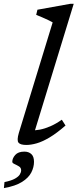

<svg xmlns="http://www.w3.org/2000/svg" viewBox="-62 -751 406 1008"><path d="M214.5 -633.5Q205.5 -639 190.5 -646Q175.5 -653 159 -660.2Q142.5 -667.5 128 -673L134.5 -700L307 -731H325L114 -42L100 -67Q121.5 -65.5 147.5 -70.5Q173.5 -75.5 202.8 -88.2Q232 -101 262.5 -122.5L282 -92Q235.5 -51.5 198 -29.2Q160.5 -7 130.5 1.5Q100.5 10 76.5 10Q44.5 10 35 -2.2Q25.5 -14.5 37 -53.5ZM2.5 98.5Q2.5 80 18 62.5Q33.5 45 66 45Q88.5 45 102.5 57.8Q116.5 70.5 116.5 98.5Q116.5 127 102.2 154.8Q88 182.5 53.5 204.2Q19 226 -41.5 236.5L-38.5 205Q-2.5 197.5 16.2 187Q35 176.5 42 165Q49 153.5 49 143Q49 129.5 37.5 122.5Q26 115.5 14.2 110.2Q2.5 105 2.5 98.5Z"/></svg>

Font: Newsreader 10pt
Style: Italic
Weight: 400
Italic angle: -17°
Version: Version 1.003